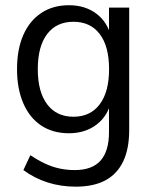

<svg xmlns="http://www.w3.org/2000/svg" viewBox="-20 -515 577 724"><path d="M265.7 188.9Q209.2 188.9 159.3 172.9Q109.4 156.9 68.2 126.3L94.5 70.1Q122.8 89 149.6 101.7Q176.4 114.3 204.1 120.3Q231.8 126.3 261.9 126.3Q327.5 126.3 359.3 90.5Q391 54.6 391 -16.6V-135.8H400.3Q386.5 -77 343.6 -44.7Q300.7 -12.5 240 -12.5Q179.2 -12.5 135.3 -41.7Q91.4 -70.9 67.8 -125.7Q44.2 -180.4 44.2 -254.1Q44.2 -329.1 67.8 -382.8Q91.4 -436.6 135.4 -465.9Q179.4 -495.3 240 -495.3Q301.4 -495.3 344 -463Q386.5 -430.8 400.1 -372.4H391V-486.3H467.2V-25Q467.2 46.1 444.5 93.7Q421.8 141.2 377.3 165.1Q332.8 188.9 265.7 188.9ZM256.9 -74.8Q321.1 -74.8 356.2 -121.9Q391.3 -168.9 391.3 -254.1Q391.3 -340.1 356.2 -386.5Q321.1 -432.9 256.9 -432.9Q193 -432.9 157.8 -386.6Q122.5 -340.3 122.5 -254.1Q122.5 -168.7 157.8 -121.8Q193 -74.8 256.9 -74.8Z"/></svg>

Font: Nunito Sans 12pt ExtraLight SemiCondensed
Style: Regular
Weight: 200
Width: 4
Version: Version 3.101;gftools[0.9.27]